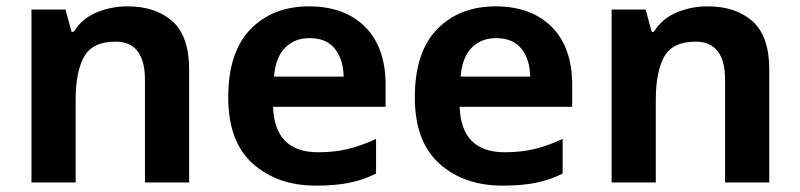

<svg xmlns="http://www.w3.org/2000/svg" viewBox="-20 -574 2516 604"><path d="M381 -554Q330 -554 284 -535Q238 -516 212 -474H205L186 -544H79V0H218V-260Q218 -348 244.5 -395.5Q271 -443 343 -443Q436 -443 436 -323V0H575V-355Q575 -460 522.5 -507Q470 -554 381 -554Z M952 -554Q838 -554 768 -482Q698 -410 698 -268Q698 -128 775.5 -59Q853 10 974 10Q1035 10 1079 1Q1123 -8 1163 -28V-137Q1118 -116 1075.5 -105.5Q1033 -95 981 -95Q844 -95 839 -238H1193V-307Q1193 -425 1128.5 -489.5Q1064 -554 952 -554ZM953 -454Q1008 -454 1034 -420Q1060 -386 1061 -333H842Q847 -394 877 -424Q907 -454 953 -454Z M1539 -554Q1425 -554 1355 -482Q1285 -410 1285 -268Q1285 -128 1362.5 -59Q1440 10 1561 10Q1622 10 1666 1Q1710 -8 1750 -28V-137Q1705 -116 1662.5 -105.5Q1620 -95 1568 -95Q1431 -95 1426 -238H1780V-307Q1780 -425 1715.5 -489.5Q1651 -554 1539 -554ZM1540 -454Q1595 -454 1621 -420Q1647 -386 1648 -333H1429Q1434 -394 1464 -424Q1494 -454 1540 -454Z M2206 -554Q2155 -554 2109 -535Q2063 -516 2037 -474H2030L2011 -544H1904V0H2043V-260Q2043 -348 2069.5 -395.5Q2096 -443 2168 -443Q2261 -443 2261 -323V0H2400V-355Q2400 -460 2347.5 -507Q2295 -554 2206 -554Z"/></svg>

Font: Noto Sans UI
Style: Bold
Weight: 700
Designer: Monotype Design Team
Foundry: Monotype Imaging Inc.
Version: Version 1.901